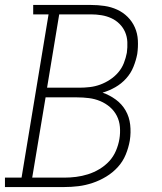

<svg xmlns="http://www.w3.org/2000/svg" viewBox="-35 -755 655 775"><path d="M-15 0V-38H52L161 -697H99V-735H332Q360 -735 387 -731Q414 -727 438 -716Q462 -705 480.5 -686.5Q499 -668 509.5 -644Q520 -620 521.5 -592.5Q523 -565 519 -537Q514 -511 503.5 -485Q493 -459 474 -438Q455 -417 430.5 -403Q406 -389 379 -381Q408 -371 432.5 -353Q457 -335 472 -309Q487 -283 490.5 -251.5Q494 -220 489 -188Q484 -159 472.5 -131Q461 -103 440.5 -80.5Q420 -58 393.5 -42Q367 -26 338.5 -16.5Q310 -7 281.5 -3.5Q253 0 224 0ZM285 -401Q306 -401 327.5 -403.5Q349 -406 369.5 -413.5Q390 -421 409 -433.5Q428 -446 442.5 -463Q457 -480 465 -500.5Q473 -521 477 -542Q480 -564 479 -585.5Q478 -607 470 -625.5Q462 -644 447.5 -658.5Q433 -673 414.5 -681.5Q396 -690 375 -693.5Q354 -697 332 -697H204L155 -401ZM95 -38H224Q248 -38 272 -41Q296 -44 320 -51.5Q344 -59 366.5 -72.5Q389 -86 406 -104.5Q423 -123 433 -146.5Q443 -170 447 -194Q451 -218 449 -242.5Q447 -267 436.5 -287.5Q426 -308 408.5 -323Q391 -338 369.5 -347Q348 -356 324 -359Q300 -362 276 -362H149Z"/></svg>

Font: Iosevka Curly Slab XLtEx
Style: Italic
Weight: 200
Width: 7
Italic angle: -9°
Monospace: yes
Designer: Belleve Invis
Foundry: Belleve Invis
Version: Version 11.1.0; ttfautohint (v1.8.3)